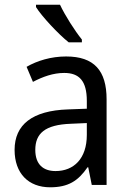

<svg xmlns="http://www.w3.org/2000/svg" viewBox="-20 -786 548 816"><path d="M235 -766H133V-756C157 -717 228 -641 272 -606H328V-618C298 -655 256 -721 235 -766ZM261 -546C197 -546 138 -528 93 -502L120 -438C162 -460 206 -476 253 -476C316 -476 349 -443 349 -357V-324L269 -321C117 -316 42 -256 42 -149C42 -49 101 10 193 10C270 10 312 -17 352 -75H355L370 0H433V-364C433 -486 380 -546 261 -546ZM281 -260 349 -263V-213C349 -111 293 -59 216 -59C164 -59 130 -87 130 -149C130 -218 170 -256 281 -260Z"/></svg>

Font: Noto Sans Sinhala UI SemiCondensed
Style: Regular
Weight: 400
Width: 4
Designer: Jelle Bosma - Monotype Design Team
Foundry: Monotype Imaging Inc.
Version: Version 2.006